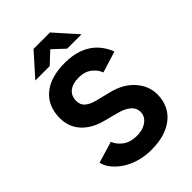

<svg xmlns="http://www.w3.org/2000/svg" viewBox="-262 -1009 1131 1131"><g transform="rotate(-45 303.5 -444.0)"><path d="M311 12Q258 12 212 -1Q166 -14 130 -37.5Q94 -61 70.5 -90Q47 -119 40 -151L174 -191Q187 -157 220 -132.5Q253 -108 303 -107Q356 -106 389.5 -130Q423 -154 423 -192Q423 -225 396.5 -247.5Q370 -270 324 -282L233 -306Q182 -319 143 -345.5Q104 -372 82 -411Q60 -450 60 -502Q60 -601 125.5 -656.5Q191 -712 311 -712Q378 -712 428.5 -692.5Q479 -673 513 -637Q547 -601 565 -552L432 -511Q420 -545 388 -569Q356 -593 307 -593Q257 -593 228.5 -570Q200 -547 200 -505Q200 -472 222.5 -453Q245 -434 284 -424L376 -401Q466 -379 516 -322Q566 -265 566 -195Q566 -133 536 -86.5Q506 -40 449 -14Q392 12 311 12ZM380 -761 240 -892V-900H376L500 -761ZM115 -761 239 -900H375V-892L235 -761Z"/></g></svg>

Font: Figtree Light
Style: Bold
Weight: 700
Version: Version 2.002